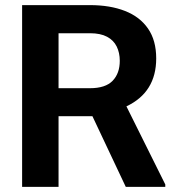

<svg xmlns="http://www.w3.org/2000/svg" viewBox="-20 -731 689 751"><path d="M626.5 0H472L341.5 -276.5H209V0H66.5V-711H332Q410.5 -711 468.8 -688.2Q527 -665.5 559 -619.2Q591 -573 591 -502.5Q591 -370 474.5 -315L626.5 -9.5ZM332 -386Q392.5 -386 420.5 -415Q448.5 -444 448.5 -493Q448.5 -524.5 436.5 -549Q424.5 -573.5 398.8 -587.2Q373 -601 332 -601H209V-386Z"/></svg>

Font: Roberto Sans
Style: Bold
Weight: 700
Designer: Google (font) & Cristiano Sobral (main changes)
Version: Version 1.000;October 12, 2021;FontCreator 14.0.0.2814 64-bi